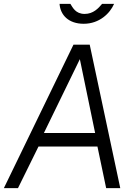

<svg xmlns="http://www.w3.org/2000/svg" viewBox="-30 -973 699 993"><path d="M63 0 169 -215H474L519 0H592L434 -742H350L-10 0ZM498 -953C479 -930 452 -901 408 -901C360 -901 346 -935 334 -953H278C282 -895 325 -850 403 -850C484 -850 539 -904 560 -953ZM383 -667 462 -285H197Z"/></svg>

Font: Cheyenne Sans Light
Style: Italic
Weight: 300
Italic angle: -8.13011°
Designer: The Public Sans project authors (U.S. Web Design System), Libre Franklin designed by Pablo Impallari and Rodrigo Fuenzal
Foundry: The Cheyenne Sans Project Authors
Version: Version 2.007